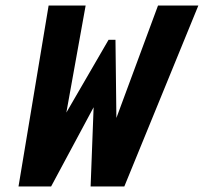

<svg xmlns="http://www.w3.org/2000/svg" viewBox="-20 -675 738 695"><path d="M430 0H348V-104L552 -655H698ZM129 0H47L156 -655H290L190 -100ZM388 0H308L322 -369H363L165 0H90L123 -100L373 -531H398L403 -104Z"/></svg>

Font: Intel One Mono Light
Style: Italic
Weight: 300
Italic angle: -16°
Monospace: yes
Designer: Fred Shallcrass
Foundry: Frere-Jones Type LLC
Version: Version 1.004